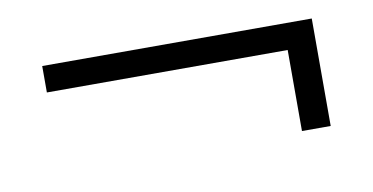

<svg xmlns="http://www.w3.org/2000/svg" viewBox="-35 -434 639 329"><g transform="rotate(-10 284.5 -269.5)"><path d="M519 -363V-176H469V-317H50V-363Z"/></g></svg>

Font: Prodigy Sans Light
Style: Regular
Weight: 300
Designer: Wei Huang
Foundry: Wei Huang
Version: Version 1.003; ttfautohint (v1.8.3)